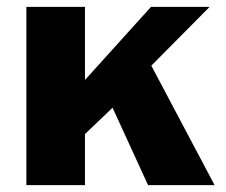

<svg xmlns="http://www.w3.org/2000/svg" viewBox="-20 -537 655 557"><path d="M602.5 0H409.5L306.5 -224.5L226.5 -148V0H56.5V-517H226.5V-305L418 -517H588L419 -346.5Z"/></svg>

Font: Public Sans Thin ExtraBold
Style: Regular
Weight: 800
Version: Version 1.007